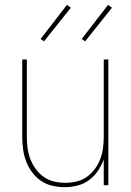

<svg xmlns="http://www.w3.org/2000/svg" viewBox="-20 -766 540 794"><path d="M247 8Q221 8 195.5 2Q170 -4 149 -18.5Q128 -33 112.5 -54Q97 -75 88 -99Q79 -123 75.5 -148.5Q72 -174 72 -200V-520H91V-200Q91 -177 94 -153.5Q97 -130 105.5 -108Q114 -86 128 -67Q142 -48 161 -34.5Q180 -21 203.5 -15.5Q227 -10 250 -10Q273 -10 296.5 -15.5Q320 -21 339 -34.5Q358 -48 372 -67Q386 -86 394.5 -108Q403 -130 406 -153.5Q409 -177 409 -200V-520H428V0H409V-107Q400 -82 385 -59.5Q370 -37 348 -21Q326 -5 300 1.5Q274 8 247 8ZM332 -595 318 -605 427 -746 443 -734ZM162 -595 148 -605 257 -746 273 -734Z"/></svg>

Font: Iosevka Thin
Style: Regular
Weight: 100
Monospace: yes
Designer: Belleve Invis
Foundry: Belleve Invis
Version: Version 32.5.0; ttfautohint (v1.8.4)